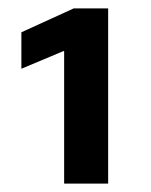

<svg xmlns="http://www.w3.org/2000/svg" viewBox="-20 -836 360 458"><path d="M133 -714H131L31 -672V-759L156 -816H238V-398H133Z"/></svg>

Font: Murecho SemiBold
Style: Regular
Weight: 600
Designer: Neil Summerour
Foundry: Positype
Version: Version 1.010; ttfautohint (v1.8.3)